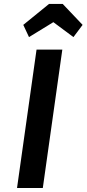

<svg xmlns="http://www.w3.org/2000/svg" viewBox="-20 -934 430 954"><path d="M64.6 0H192.7L289.7 -687.7H161.6ZM223.6 -914.4 95.7 -810.4 124.1 -749.7 245.1 -823.9 344.9 -749.7 390.4 -810.4 291.6 -914.4Z"/></svg>

Font: Secuela ExtLt
Style: Italic
Weight: 200
Italic angle: -8°
Designer: Fernando Haro
Foundry: deFharo
Version: Version 1.704